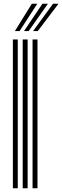

<svg xmlns="http://www.w3.org/2000/svg" viewBox="-20 -1012 334 1032"><path d="M155 0V-800H181.5V0ZM49.2 0V-800H75.5V0ZM102 0V-800H128.5V0ZM60 -845 151.2 -992H180.5L85.2 -845ZM157.8 -845 265.2 -992H294.5L183 -845ZM109 -845 208.2 -992H237.5L134 -845Z"/></svg>

Font: Big Shoulders Inline Text Thin ExtraBold
Style: Regular
Weight: 800
Version: Version 2.002